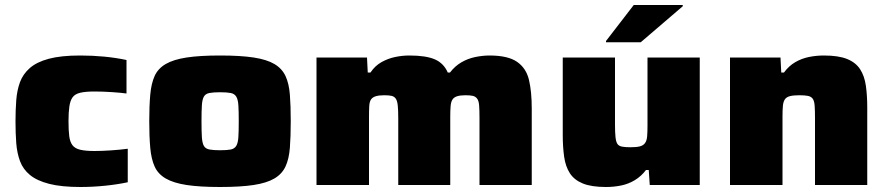

<svg xmlns="http://www.w3.org/2000/svg" viewBox="-20 -740 3551 768"><path d="M302 8Q226 8 177 -4.5Q128 -17 100 -40Q72 -63 60 -95.5Q48 -128 45 -167.5Q42 -207 42 -254Q42 -299 45 -339Q48 -379 60 -411.5Q72 -444 99.5 -468Q127 -492 175.5 -505Q224 -518 301 -518Q350 -518 397 -513.5Q444 -509 486 -500V-366Q465 -369 428 -371.5Q391 -374 358 -374Q322 -374 301 -369Q280 -364 270.5 -351Q261 -338 257.5 -314.5Q254 -291 254 -255Q254 -218 257 -195Q260 -172 270 -159Q280 -146 301 -141Q322 -136 358 -136Q387 -136 424 -138.5Q461 -141 491 -145V-11Q449 -2 399.5 3Q350 8 302 8Z M860 8Q779 8 726.5 0Q674 -8 643 -26Q612 -44 598.5 -74Q585 -104 581 -149Q577 -194 577 -255Q577 -316 581 -361Q585 -406 598.5 -436Q612 -466 643 -484Q674 -502 726.5 -510Q779 -518 860 -518Q942 -518 994.5 -510Q1047 -502 1077.5 -484Q1108 -466 1122 -436Q1136 -406 1139.5 -361.5Q1143 -317 1143 -255Q1143 -194 1139.5 -149Q1136 -104 1122 -74Q1108 -44 1077.5 -26Q1047 -8 994.5 0Q942 8 860 8ZM860 -139Q888 -139 903 -142Q918 -145 925 -156.5Q932 -168 933.5 -191.5Q935 -215 935 -255Q935 -296 933.5 -319Q932 -342 925 -353.5Q918 -365 903 -368Q888 -371 860 -371Q833 -371 817.5 -368Q802 -365 795.5 -353.5Q789 -342 787.5 -319Q786 -296 786 -255Q786 -215 787.5 -191.5Q789 -168 795.5 -156.5Q802 -145 818 -142Q834 -139 860 -139Z M1246 0V-510H1448L1451 -450H1462Q1480 -477 1506 -491.5Q1532 -506 1560.5 -512Q1589 -518 1617 -518Q1684 -518 1719.5 -502.5Q1755 -487 1771 -450H1780Q1800 -476 1826 -491Q1852 -506 1881.5 -512Q1911 -518 1938 -518Q2012 -518 2048.5 -492.5Q2085 -467 2096 -420Q2107 -373 2107 -306V0H1898V-268Q1898 -300 1896.5 -318.5Q1895 -337 1888.5 -345.5Q1882 -354 1871.5 -356.5Q1861 -359 1842 -359Q1821 -359 1808.5 -355Q1796 -351 1790 -342Q1784 -333 1782.5 -316Q1781 -299 1781 -272V0H1573V-268Q1573 -300 1571 -318.5Q1569 -337 1563 -345.5Q1557 -354 1546.5 -356.5Q1536 -359 1517 -359Q1496 -359 1483 -355Q1470 -351 1464 -342Q1458 -333 1457 -316Q1456 -299 1456 -272V0Z M2404 8Q2346 8 2311.5 -6Q2277 -20 2259.5 -47Q2242 -74 2236.5 -113.5Q2231 -153 2231 -200V-510H2440V-242Q2440 -210 2442 -191.5Q2444 -173 2449.5 -164.5Q2455 -156 2468 -153.5Q2481 -151 2502 -151Q2526 -151 2539.5 -154.5Q2553 -158 2560 -167.5Q2567 -177 2568.5 -194Q2570 -211 2570 -238V-510H2779V0H2579L2575 -60H2564Q2545 -35 2519.5 -19.5Q2494 -4 2464.5 2Q2435 8 2404 8ZM2404 -571V-576L2515 -720H2711V-715L2543 -571Z M2900 0V-510H3102L3105 -450H3116Q3135 -476 3160.5 -491Q3186 -506 3215.5 -512Q3245 -518 3275 -518Q3334 -518 3368.5 -504Q3403 -490 3420.5 -463Q3438 -436 3443.5 -397Q3449 -358 3449 -310V0H3240V-268Q3240 -300 3238.5 -318.5Q3237 -337 3230.5 -345.5Q3224 -354 3211.5 -356.5Q3199 -359 3177 -359Q3154 -359 3140 -355.5Q3126 -352 3119.5 -342.5Q3113 -333 3111.5 -316Q3110 -299 3110 -272V0Z"/></svg>

Font: Saira Expanded ExtraBold
Style: Regular
Weight: 800
Width: 7
Designer: Hector Gatti with collaboration of the Omnibus-Type team
Foundry: Omnibus-Type
Version: Version 1.101